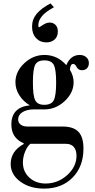

<svg xmlns="http://www.w3.org/2000/svg" viewBox="-20 -786 558 1132"><path d="M240 326Q156 326 99.5 284.5Q43 243 43 181Q43 105 120 63V59Q47 28 47 -52Q47 -154 156 -165Q118 -187 94.5 -223.5Q71 -260 71 -301Q71 -364 123 -413Q175 -462 242 -462Q318 -462 371 -402Q396 -462 450 -462Q474 -462 489 -448.5Q504 -435 504 -414Q504 -395 493 -383.5Q482 -372 463 -372Q451 -372 443 -378Q435 -384 432 -390.5Q429 -397 424 -403Q419 -409 411 -409Q395 -409 392 -375Q414 -339 414 -301Q414 -239 361.5 -190Q309 -141 242 -141H179Q139 -141 113 -125Q87 -109 87 -82Q87 -63 101.5 -51.5Q116 -40 142 -40H349Q413 -40 442.5 -9Q472 22 472 90Q472 196 408 261Q344 326 240 326ZM249 296Q321 296 376 246.5Q431 197 431 132Q431 99 415 80.5Q399 62 370 62H159Q141 76 128 108Q115 140 115 172Q115 226 153 261Q191 296 249 296ZM241 -168Q283 -168 297 -195Q311 -222 311 -300Q311 -377 297 -403.5Q283 -430 241 -430Q201 -430 187.5 -404Q174 -378 174 -300Q174 -222 187.5 -195Q201 -168 241 -168ZM169 -629Q169 -672 196 -704.5Q223 -737 278 -766L298 -743Q206 -695 206 -637Q206 -625 210 -625Q212 -625 233 -639Q254 -653 273 -653Q294 -653 307.5 -639Q321 -625 321 -600Q321 -570 302 -553Q283 -536 253 -536Q216 -536 192.5 -561.5Q169 -587 169 -629Z"/></svg>

Font: Libre Bodoni
Style: Regular
Weight: 400
Designer: Pablo Impallari, Rodrigo Fuenzalida
Foundry: Pablo Impallari, Rodrigo Fuenzalida
Version: Version 1.001